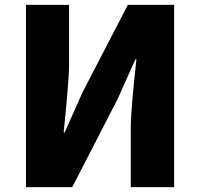

<svg xmlns="http://www.w3.org/2000/svg" viewBox="-20 -764 817 784"><path d="M86 -744H262V-498Q262 -440 240 -223H244L317 -387L502 -744H691V0H514V-247Q514 -310 537 -522H533L460 -359L275 0H86Z"/></svg>

Font: KaiGen Gothic KR Heavy
Style: Heavy
Weight: 900
Designer: Ryoko NISHIZUKA  (kana & ideographs); Paul D. Hunt (Latin, Greek & Cyrillic); Wenlong ZHANG  (bopomofo); Sandoll Communi
Foundry: Adobe Systems Incorporated
Version: Version 1.002 March 28, 2018